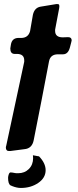

<svg xmlns="http://www.w3.org/2000/svg" viewBox="-20 -756 384 951"><path d="M291 -571 317 -572Q335 -572 335 -556Q335 -553 333 -547L326 -520Q317 -487 292 -487H267Q230 -487 223 -453Q211 -388 185.5 -257.5Q160 -127 147 -62Q139 -20 100 -17L31 -8Q23 -8 19.5 -8.5Q16 -9 12.5 -13Q9 -17 9 -25Q9 -29 11 -35L100 -450V-457Q100 -489 63 -489H51Q31 -490 31 -516L34 -535Q39 -566 68 -568H84Q120 -568 129 -602Q139 -656 143 -683Q151 -718 181 -723L260 -736Q266 -736 268.5 -735.5Q271 -735 272.5 -732.5Q274 -730 274 -724Q274 -718 273 -715L253 -609V-603Q253 -571 291 -571ZM41 166 32 162Q20 155 20 124Q20 119 21 116Q25 98 32 98Q39 98 54 101H53Q57 102 70 102Q102 102 123 81Q144 60 144 27Q144 19 143 13Q148 14 170 18H173Q206 52 206 87Q206 125 169.5 150Q133 175 83 175Q64 175 41 166ZM31 162H32V163H33H32Z"/></svg>

Font: Bangerz Fix
Style: Regular
Weight: 400
Designer: vernon adams
Foundry: Vernon Adams
Version: Version 2.10;December 28, 2023;FontCreator 13.0.0.2683 64-bi